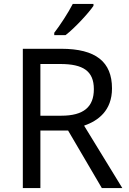

<svg xmlns="http://www.w3.org/2000/svg" viewBox="-20 -964 662 984"><path d="M459 -934V-944H353C330 -899 287 -833 258 -796V-784H316C363 -820 434 -897 459 -934ZM294 -714H97V0H187V-295H329L502 0H607L411 -320C483 -345 554 -397 554 -511C554 -647 471 -714 294 -714ZM289 -636C406 -636 461 -600 461 -507C461 -417 410 -371 294 -371H187V-636Z"/></svg>

Font: Noto Sans Gujarati UI
Style: Regular
Weight: 400
Designer: Jelle Bosma - Monotype Design Team, Universal Thirst
Foundry: Monotype Imaging Inc.
Version: Version 2.106